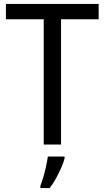

<svg xmlns="http://www.w3.org/2000/svg" viewBox="-20 -734 532 975"><path d="M290 0H202V-636H10V-714H481V-636H290ZM308 70Q303 91 291 118Q279 145 264 172.5Q249 200 232 221H185V209Q192 192 200 165Q208 138 214 110Q220 82 223 61H308Z"/></svg>

Font: Noto Sans Sinhala UI SemiCondensed
Style: Regular
Weight: 400
Width: 4
Designer: Jelle Bosma - Monotype Design Team
Foundry: Monotype Imaging Inc.
Version: Version 2.006; ttfautohint (v1.8.4.7-5d5b)